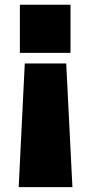

<svg xmlns="http://www.w3.org/2000/svg" viewBox="-20 -585 379 806"><path d="M58.5 200.5 84 -318.5H258L284 200.5ZM63.5 -363V-565H276V-363Z"/></svg>

Font: Hepta Slab ExtraBold
Style: Regular
Weight: 800
Designer: Michael LaGattuta
Foundry: Michael LaGattuta
Version: Version 1.102